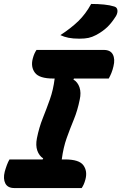

<svg xmlns="http://www.w3.org/2000/svg" viewBox="-28 -953 615 973"><path d="M386 0H45Q11 0 -1 -23.5Q-13 -47 -4 -83Q1 -101 7 -117Q13 -133 20 -145H188L191 -150Q170 -164 161 -190Q152 -216 159 -252Q170 -307 189 -354.5Q208 -402 225 -450Q242 -498 249 -555H242Q171 -555 149 -584.5Q127 -614 138 -656Q142 -671 146.5 -681Q151 -691 157 -700H498Q532 -700 544 -676.5Q556 -653 547 -617Q543 -599 536.5 -583Q530 -567 523 -555H347L344 -550Q366 -537 375 -510Q384 -483 376 -448Q365 -393 346 -347Q327 -301 310 -253.5Q293 -206 285 -145H302Q373 -145 394.5 -115.5Q416 -86 405 -44Q401 -29 396.5 -19Q392 -9 386 0ZM434 -933Q469 -933 499 -930Q529 -927 551 -920Q565 -916 567 -902Q569 -888 560 -872Q538 -837 515.5 -815.5Q493 -794 460 -776Q439 -765 420.5 -761Q402 -757 374 -757Q342 -757 319.5 -761.5Q297 -766 278 -775Q333 -811 369.5 -846.5Q406 -882 434 -933Z"/></svg>

Font: Recursive Sn Csl St XBd
Style: Italic
Weight: 800
Italic angle: -15°
Version: Version 1.079;hotconv 1.0.112;makeotfexe 2.5.65598; ttfautoh